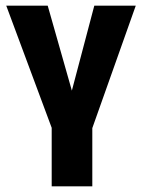

<svg xmlns="http://www.w3.org/2000/svg" viewBox="-20 -656 499 676"><path d="M305 0H162V-206L2 -636H148L233 -337L312 -636H458L305 -205Z"/></svg>

Font: Teko SemiBold
Style: Regular
Weight: 600
Designer: Manushi Parikh, Jonny Pinhorn
Foundry: Indian Type Foundry
Version: Version 1.106;PS 1.0;hotconv 1.0.78;makeotf.lib2.5.61930; tt